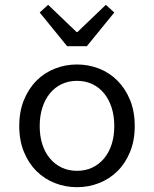

<svg xmlns="http://www.w3.org/2000/svg" viewBox="-20 -766 640 798"><path d="M300 12Q252 12 208.5 -5Q165 -22 132 -54.5Q99 -87 79.5 -134.5Q60 -182 60 -242Q60 -303 79.5 -350.5Q99 -398 132 -431Q165 -464 208.5 -481Q252 -498 300 -498Q348 -498 391.5 -481Q435 -464 468 -431Q501 -398 520.5 -350.5Q540 -303 540 -242Q540 -182 520.5 -134.5Q501 -87 468 -54.5Q435 -22 391.5 -5Q348 12 300 12ZM300 -56Q335 -56 363.5 -69.5Q392 -83 412.5 -107.5Q433 -132 444 -166Q455 -200 455 -242Q455 -284 444 -318.5Q433 -353 412.5 -378Q392 -403 363.5 -416.5Q335 -430 300 -430Q265 -430 236.5 -416.5Q208 -403 187.5 -378Q167 -353 156 -318.5Q145 -284 145 -242Q145 -200 156 -166Q167 -132 187.5 -107.5Q208 -83 236.5 -69.5Q265 -56 300 -56ZM259 -574 145 -714 180 -746 298 -633H302L420 -746L455 -714L341 -574Z"/></svg>

Font: Source Code Pro
Style: Regular
Weight: 400
Monospace: yes
Designer: Paul D. Hunt, Teo Tuominen
Foundry: Adobe Systems Incorporated
Version: Version 2.030;PS 1.000;hotconv 16.6.51;makeotf.lib2.5.65220